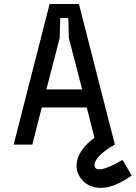

<svg xmlns="http://www.w3.org/2000/svg" viewBox="-20 -720 676 956"><path d="M552 0H459L412 -185H188L141 0H48L227 -700H373ZM389 -275 323 -530 320 -630H280L277 -530L211 -275ZM381 166Q357 132 362 92Q367 52 397.5 14.5Q428 -23 477 -50L552 0Q519 18 493 39.5Q467 61 456 81.5Q445 102 455 116Q460 123 475.5 123Q491 123 519.5 112Q548 101 590 76L636 154Q546 217 480.5 215.5Q415 214 381 166Z"/></svg>

Font: Fliege Mono Thin
Style: Regular
Weight: 100
Version: Version 0.020;Glyphs 3.3 (3306)